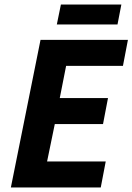

<svg xmlns="http://www.w3.org/2000/svg" viewBox="-20 -828 585 848"><path d="M159 -652H545L523 -537H272L244 -395H457L435 -280H222L188 -115H447L425 0H28ZM249 -808H516L499 -720H231Z"/></svg>

Font: mr_Source Sans Pro
Style: Bold Italic
Weight: 700
Italic angle: -11°
Designer: Paul D. Hunt
Foundry: Adobe Systems Incorporated
Version: Version 1.036;July 10, 2024;FontCreator 11.5.0.2430 64-bit